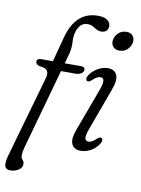

<svg xmlns="http://www.w3.org/2000/svg" viewBox="-106 -782 751 1024"><g transform="rotate(10 270.0 -270.0)"><path d="M58.5 -418.5Q58.5 -436.5 83 -436.5H145.5L179.5 -565.5Q218 -717 340.5 -717Q375.5 -717 392.2 -703.8Q409 -690.5 409 -672.5Q409 -657 399.2 -647Q389.5 -637 371.5 -637Q356.5 -637 345.2 -643.5Q334 -650 322.2 -656.8Q310.5 -663.5 294 -663.5Q253 -663.5 237 -614Q228 -587.5 230.8 -555.2Q233.5 -523 223 -484.5L209.5 -436.5H297.5Q319 -436.5 319 -421Q319 -408.5 306.8 -400.2Q294.5 -392 277 -392H197L75 46Q69 66.5 69 87Q69 102 77.5 110.2Q86 118.5 86 133Q86 151 66 163.8Q46 176.5 21.5 176.5Q-2 176.5 -7.5 158Q-13 139.5 -1.5 99L124 -341Q131.5 -367.5 122.2 -381.5Q113 -395.5 80.5 -398Q58.5 -404 58.5 -418.5ZM484 -553.5Q462.5 -553.5 450.5 -567Q438.5 -580.5 440.5 -601Q443 -623.5 460.8 -641.2Q478.5 -659 505.5 -659Q527.5 -659 539 -645.5Q550.5 -632 548.5 -611Q546 -589 528.2 -571.2Q510.5 -553.5 484 -553.5ZM398.5 -114.5Q385 -78.5 387.2 -62.8Q389.5 -47 406.5 -47Q415 -47 425.2 -52.2Q435.5 -57.5 449 -70.5Q463 -83 471 -78.5Q477 -76 477.5 -67.5Q478 -59 471.5 -48Q457 -23.5 430 -7.5Q403 8.5 373.5 8.5Q337.5 8.5 324.8 -18.5Q312 -45.5 333 -100.5L417 -327.5Q430.5 -363.5 428.8 -380Q427 -396.5 410 -396.5Q391 -396.5 366.5 -372Q360 -366.5 354.5 -364Q349 -361.5 343.5 -364Q337.5 -367 337 -375.5Q336.5 -384 343 -394Q358.5 -418.5 386.2 -434.8Q414 -451 442 -451Q477.5 -451 490 -423.8Q502.5 -396.5 481.5 -341Z"/></g></svg>

Font: Fraunces 72pt SuperSoft Light
Style: Italic
Weight: 300
Italic angle: -16°
Version: Version 1.000;[b76b70a41]